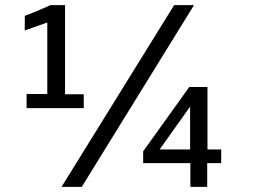

<svg xmlns="http://www.w3.org/2000/svg" viewBox="-20 -731 1002 751"><path d="M723.6 -314V-146.5H604.5ZM299.8 0 738.8 -710.9H661.1L220.7 0ZM790.5 0V-92.8H845.2V-146.5H791.5V-390.6H720.2L540 -139.2V-92.8H724.6V0ZM307.6 -308.1V-362.3H234.4V-710.9H176.8C172.9 -708.5 156.7 -701.7 128.4 -689.5C100.1 -677.7 83 -670.9 77.1 -669.4L76.7 -611.8L165 -643.1V-363.3H84V-308.1Z"/></svg>

Font: Ride
Style: Regular
Weight: 400
Version: Version 3.000